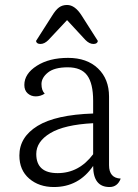

<svg xmlns="http://www.w3.org/2000/svg" viewBox="-20 -745 556 773"><path d="M175 -584Q159 -568 143 -568Q127 -568 125 -580L190 -682Q204 -705 217.5 -715Q231 -725 250 -725Q282 -725 309 -682L374 -580Q372 -568 356 -568Q340 -568 324 -584L250 -664ZM126 -125Q126 -48 212 -48Q298 -48 355 -124V-249Q239 -243 182.5 -209Q126 -175 126 -125ZM419 -356V-80Q419 -28 466 -26Q453 8 421 8Q355 8 355 -77Q297 8 197 8Q137 8 97.5 -26Q58 -60 58 -119Q58 -193 131 -238Q204 -283 355 -288V-339Q355 -409 331 -441.5Q307 -474 253 -474Q199 -474 173 -453Q147 -432 147 -406.5Q147 -381 160 -368Q143 -357 124 -357Q105 -357 91.5 -369Q78 -381 78 -403Q78 -448 128 -480Q178 -512 254 -512Q330 -512 374.5 -469.5Q419 -427 419 -356Z"/></svg>

Font: Laila Light
Style: Regular
Weight: 300
Designer: Hitesh Malaviya
Foundry: Indian Type Foundry
Version: Version 1.302;PS 1.0;hotconv 1.0.78;makeotf.lib2.5.61930; tt